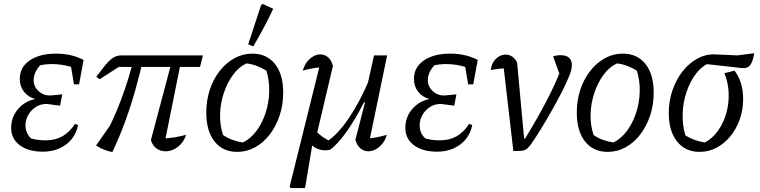

<svg xmlns="http://www.w3.org/2000/svg" viewBox="-20 -767 3883 981"><path d="M200 8Q125 8 81 -25Q37 -58 37 -114Q37 -150 52.5 -180.5Q68 -211 96 -232.5Q124 -254 160 -261Q124 -271 102.5 -298.5Q81 -326 81 -364Q81 -423 131.5 -458Q182 -493 267 -493Q304 -493 338.5 -485.5Q373 -478 407 -461L387 -410Q325 -435 268 -439Q211 -443 153 -426L203 -450Q179 -430 165.5 -406.5Q152 -383 152 -357Q152 -325 176.5 -302Q201 -279 236 -279L298 -285L287 -227L219 -236Q184 -236 158.5 -217.5Q133 -199 120 -171Q107 -143 111 -113Q115 -83 138 -60Q171 -50 214 -50Q263 -50 299.5 -71Q336 -92 363 -134L379 -128Q371 -87 346.5 -56.5Q322 -26 284 -9Q246 8 200 8ZM358 -336 337 -461H407L384 -336Z M554 10Q529 5 508.5 -3.5Q488 -12 471 -24L583 -184L502 -48Q556 -145 597.5 -254.5Q639 -364 668 -484H716Q697 -399 673.5 -314.5Q650 -230 620.5 -149Q591 -68 554 10ZM820 -31 807 -59Q838 -60 869.5 -65Q901 -70 931 -78Q922 -51 905 -32Q888 -13 867.5 -3.5Q847 6 826 6Q801 6 780.5 -8Q760 -22 751 -51L866 -484H911ZM489 -362 472 -375Q499 -411 517 -433Q535 -455 549.5 -466Q564 -477 576 -480.5Q588 -484 601 -484H1017L1002 -425H587Z M1192 9Q1118 9 1076 -44.5Q1034 -98 1034 -191Q1034 -254 1052 -308.5Q1070 -363 1102.5 -404.5Q1135 -446 1177.5 -469.5Q1220 -493 1269 -493Q1343 -493 1385 -440Q1427 -387 1427 -294Q1427 -231 1408.5 -176Q1390 -121 1358 -79.5Q1326 -38 1283.5 -14.5Q1241 9 1192 9ZM1221 -39Q1259 -57 1289 -96.5Q1319 -136 1336.5 -188.5Q1354 -241 1355.5 -298Q1357 -355 1341 -406Q1317 -421 1291.5 -430.5Q1266 -440 1239 -443Q1200 -425 1170.5 -384.5Q1141 -344 1123.5 -291.5Q1106 -239 1104.5 -182.5Q1103 -126 1120 -77Q1142 -62 1167.5 -52.5Q1193 -43 1221 -39ZM1274 -530 1248 -540 1314 -741 1322 -747 1376 -722Q1355 -677 1329.5 -629Q1304 -581 1274 -530Z M1590 -101Q1609 -81 1630 -66.5Q1651 -52 1669 -45L1649 -43Q1705 -79 1761.5 -162Q1818 -245 1869 -365L1882 -334Q1861 -287 1839 -243Q1817 -199 1794.5 -161.5Q1772 -124 1750 -93Q1728 -62 1707 -39Q1686 -16 1667 -2Q1633 6 1602.5 -6.5Q1572 -19 1558 -47ZM1796 -53 1845 -244 1838 -246 1891 -484H1958L1863 -25L1848 -59Q1875 -60 1902 -65Q1929 -70 1956 -78Q1949 -51 1933.5 -32.5Q1918 -14 1899.5 -4Q1881 6 1862 6Q1840 6 1822 -8.5Q1804 -23 1796 -53ZM1537 194H1465L1460 186L1620 -458L1652 -426Q1615 -424 1584 -419Q1553 -414 1527 -406Q1535 -434 1549.5 -452Q1564 -470 1581.5 -479.5Q1599 -489 1617 -489Q1638 -489 1655.5 -475Q1673 -461 1681 -430L1592 -53H1580L1540 186Z M2214 8Q2139 8 2095 -25Q2051 -58 2051 -114Q2051 -150 2066.5 -180.5Q2082 -211 2110 -232.5Q2138 -254 2174 -261Q2138 -271 2116.5 -298.5Q2095 -326 2095 -364Q2095 -423 2145.5 -458Q2196 -493 2281 -493Q2318 -493 2352.5 -485.5Q2387 -478 2421 -461L2401 -410Q2339 -435 2282 -439Q2225 -443 2167 -426L2217 -450Q2193 -430 2179.5 -406.5Q2166 -383 2166 -357Q2166 -325 2190.5 -302Q2215 -279 2250 -279L2312 -285L2301 -227L2233 -236Q2198 -236 2172.5 -217.5Q2147 -199 2134 -171Q2121 -143 2125 -113Q2129 -83 2152 -60Q2185 -50 2228 -50Q2277 -50 2313.5 -71Q2350 -92 2377 -134L2393 -128Q2385 -87 2360.5 -56.5Q2336 -26 2298 -9Q2260 8 2214 8ZM2372 -336 2351 -461H2421L2398 -336Z M2663 -59Q2727 -164 2774 -254.5Q2821 -345 2850 -422L2848 -363L2806 -479Q2823 -485 2844 -485Q2873 -485 2887.5 -472Q2902 -459 2902 -435Q2902 -410 2888 -378Q2874 -343 2851.5 -299Q2829 -255 2802 -207Q2775 -159 2747 -113Q2719 -67 2693 -30Q2684 -18 2677 -11Q2670 -4 2661.5 -0.5Q2653 3 2639 4Q2625 5 2603 5L2549 -460L2576 -419Q2550 -418 2528 -415.5Q2506 -413 2488 -409Q2490 -433 2501 -450.5Q2512 -468 2528.5 -478Q2545 -488 2563 -488Q2582 -488 2597.5 -477.5Q2613 -467 2622 -448L2658 -59Z M3085 9Q3011 9 2969 -44.5Q2927 -98 2927 -191Q2927 -254 2945 -308.5Q2963 -363 2995.5 -404.5Q3028 -446 3070.5 -469.5Q3113 -493 3162 -493Q3236 -493 3278 -440Q3320 -387 3320 -294Q3320 -231 3301.5 -176Q3283 -121 3251 -79.5Q3219 -38 3176.5 -14.5Q3134 9 3085 9ZM3114 -39Q3152 -57 3182 -96.5Q3212 -136 3229.5 -188.5Q3247 -241 3248.5 -298Q3250 -355 3234 -406Q3210 -421 3184.5 -430.5Q3159 -440 3132 -443Q3093 -425 3063.5 -384.5Q3034 -344 3016.5 -291.5Q2999 -239 2997.5 -182.5Q2996 -126 3013 -77Q3035 -62 3060.5 -52.5Q3086 -43 3114 -39Z M3554 9Q3482 9 3439.5 -44Q3397 -97 3397 -189Q3397 -251 3416 -306Q3435 -361 3467.5 -402.5Q3500 -444 3543 -467.5Q3586 -491 3634 -489L3748 -484L3834 -495Q3828 -463 3820.5 -447Q3813 -431 3802.5 -425Q3792 -419 3778 -419Q3773 -419 3767.5 -419.5Q3762 -420 3755 -421L3558 -443L3605 -445Q3566 -430 3536 -390.5Q3506 -351 3488 -298Q3470 -245 3468 -186.5Q3466 -128 3482 -75Q3503 -62 3527 -53Q3551 -44 3581 -39Q3620 -59 3648.5 -99Q3677 -139 3691 -189Q3705 -239 3703 -292Q3701 -345 3681 -393L3733 -406Q3754 -379 3765.5 -342.5Q3777 -306 3777 -261Q3777 -205 3759.5 -156.5Q3742 -108 3711.5 -70.5Q3681 -33 3640.5 -12Q3600 9 3554 9Z"/></svg>

Font: Piazzolla 24pt
Style: Italic
Weight: 400
Italic angle: -11.3°
Designer: Juan Pablo del Peral
Foundry: Huerta Tipografica
Version: Version 2.005